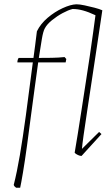

<svg xmlns="http://www.w3.org/2000/svg" viewBox="-20 -720 524 895"><path d="M55 155Q47 150 44 142Q59 83 72.5 4Q86 -75 100.5 -181.5Q115 -288 133 -429H61Q61 -435 62.5 -440.5Q64 -446 67 -450Q84 -450 101 -450Q118 -450 136 -450Q140 -479 144 -510Q148 -541 152 -574Q169 -609 202 -637Q235 -665 272 -682Q309 -699 336 -700Q351 -700 374.5 -695Q398 -690 421 -684Q444 -678 457 -672Q446 -597 433.5 -514.5Q421 -432 409 -352Q397 -272 386.5 -203.5Q376 -135 369.5 -88.5Q363 -42 362 -26L442 -105L453 -95L360 7Q353 7 343 2.5Q333 -2 328 -8Q334 -43 342.5 -95.5Q351 -148 360.5 -210Q370 -272 380 -337Q390 -402 399 -462Q408 -522 414.5 -571Q421 -620 425 -649Q362 -679 318 -678Q298 -673 272 -659Q246 -645 222.5 -626Q199 -607 189 -588Q181 -574 175 -537.5Q169 -501 161 -450Q192 -450 222 -450.5Q252 -451 281 -454L289 -445L286 -429H158Q150 -374 141.5 -308.5Q133 -243 123.5 -174.5Q114 -106 106 -42Q96 31 87 84.5Q78 138 74 155Z"/></svg>

Font: Labrada ExtraLight
Style: Italic
Weight: 200
Italic angle: -7°
Designer: Mercedes Jáuregui
Foundry: Omnibus-Type Team
Version: Version 1.000; ttfautohint (v1.8.4.7-5d5b)